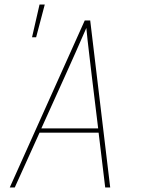

<svg xmlns="http://www.w3.org/2000/svg" viewBox="-20 -825 640 845"><path d="M23 0 353 -735H377L465 0H443L414 -241H154L45 0ZM412 -260 384 -490Q378 -543 371.5 -596Q365 -649 360 -702Q337 -649 313.5 -596Q290 -543 266 -490L162 -260ZM121 -661 154 -805H177L139 -661Z"/></svg>

Font: Iosevka Aile Thin
Style: Italic
Weight: 100
Italic angle: -9°
Designer: Belleve Invis
Foundry: Belleve Invis
Version: Version 31.1.0; ttfautohint (v1.8.4)